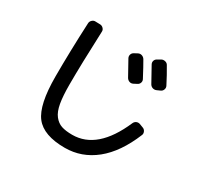

<svg xmlns="http://www.w3.org/2000/svg" viewBox="-169 -1001 1337 1276"><g transform="rotate(30 500.0 -362.5)"><path d="M623 -716.8Q645.5 -678.7 686.5 -600.6Q693.4 -587.9 688.5 -574.2Q683.6 -560.5 670.9 -554.7L646.5 -542Q632.8 -535.2 619.1 -540Q605.5 -544.9 597.7 -557.6Q568.4 -612.3 534.2 -671.9Q527.3 -684.6 531.2 -698.2Q535.2 -711.9 547.9 -718.8L573.2 -732.4Q586.9 -739.3 601.1 -734.4Q615.2 -729.5 623 -716.8ZM801.8 -582Q788.1 -576.2 774.4 -580.6Q760.7 -585 752.9 -597.7Q708 -679.7 688.5 -713.9Q681.6 -726.6 685.5 -739.7Q689.5 -752.9 702.1 -759.8L727.5 -774.4Q740.2 -781.2 755.9 -777.3Q771.5 -773.4 778.3 -759.8Q810.5 -706.1 843.8 -640.6Q850.6 -627.9 845.7 -613.8Q840.8 -599.6 828.1 -593.8ZM464.8 54.7Q301.8 54.7 238.3 -26.9Q174.8 -108.4 174.8 -325.2Q174.8 -515.6 185.5 -741.2Q186.5 -754.9 197.8 -765.1Q209 -775.4 222.7 -774.4L259.8 -773.4Q273.4 -772.5 283.7 -761.7Q293.9 -751 293 -737.3Q282.2 -480.5 282.2 -325.2Q282.2 -237.3 292 -182.1Q301.8 -127 325.7 -96.7Q349.6 -66.4 381.8 -55.7Q414.1 -44.9 464.8 -44.9Q657.2 -44.9 772.5 -311.5Q778.3 -325.2 791.5 -331.1Q804.7 -336.9 818.4 -332L846.7 -321.3Q860.4 -316.4 866.7 -302.2Q873 -288.1 867.2 -275.4Q799.8 -111.3 696.8 -28.3Q593.8 54.7 464.8 54.7Z"/></g></svg>

Font: Rounded-L Mgen+ 1m medium
Style: Regular
Weight: 500
Designer: [Source Han Sans]
Ryoko NISHIZUKA  (kana & ideographs); Paul D. Hunt (Latin, Greek & Cyrillic); Wenlong ZHANG  (bopomofo
Version: Version 1.059.20150602